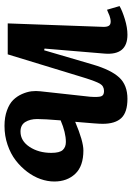

<svg xmlns="http://www.w3.org/2000/svg" viewBox="112 -679 581 845"><g transform="rotate(90 402.5 -256.5)"><path d="M516.1 -296.9Q601.6 -333 642.1 -333Q711.4 -333 745.1 -297.1Q778.8 -261.2 778.8 -205.1Q778.8 -175.3 768.1 -144.5Q757.3 -113.8 735.8 -85.4Q714.4 -57.1 685.5 -34.9Q656.7 -12.7 617.4 0.7Q578.1 14.2 534.2 14.2Q495.6 14.2 466.1 3.4Q436.5 -7.3 420.2 -23.9Q403.8 -40.5 394 -62.5Q384.3 -84.5 381.8 -104.5Q379.4 -124.5 381.8 -144L405.8 -362.8Q408.2 -397.5 404.1 -410.6Q399.9 -423.8 380.9 -423.8Q358.9 -423.8 348.4 -405.8Q337.9 -387.7 322.3 -337.4Q319.3 -328.1 317.9 -323.2L219.2 0H83L98.1 -417Q99.1 -435.1 94 -444.1Q88.9 -453.1 75.2 -453.1Q68.8 -453.1 61.3 -451.4Q53.7 -449.7 49.3 -448Q44.9 -446.3 35.4 -442.1Q25.9 -438 22.9 -437L6.8 -492.2Q26.9 -503.9 64 -515.4Q101.1 -526.9 132.8 -526.9Q224.6 -526.9 215.8 -424.8L193.8 -162.1L201.2 -160.2L264.2 -375Q287.6 -454.6 321 -490.7Q354.5 -526.9 415 -526.9Q474.1 -526.9 499.5 -500Q524.9 -473.1 524.9 -418Q524.9 -404.8 522.9 -378.7Q521 -352.5 518.6 -326.7Q516.1 -300.8 516.1 -296.9ZM509.8 -232.9Q503.9 -161.1 503.9 -129.9Q503.9 -98.1 517.1 -77.1Q530.3 -56.2 559.1 -56.2Q600.1 -56.2 626.5 -96.2Q652.8 -136.2 652.8 -191.9Q652.8 -228.5 640.1 -242.2Q627.4 -255.9 605 -255.9Q563.5 -255.9 509.8 -232.9Z"/></g></svg>

Font: Literata Book
Style: Bold Italic
Weight: 700
Italic angle: -3°
Designer: Latin by Veronika Burian and Jose Scaglione. Greek by Irene Vlachou. Cyrillic by Vera Evstafieva
Foundry: TypeTogether
Version: Version 1.003;PS 001.003;hotconv 1.0.88;makeotf.lib2.5.64775